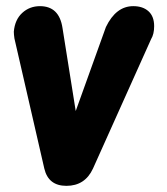

<svg xmlns="http://www.w3.org/2000/svg" viewBox="-20 -604 543 624"><path d="M183.1 -513.2 226.1 -243.2 324.2 -516.1Q356.9 -584 413.1 -584Q444.3 -584 462.6 -567.4Q481 -550.8 481 -519Q481 -493.2 471.2 -477.1L282.2 -56.2Q256.3 0 195.8 0Q137.2 0 124 -56.2L26.9 -479Q24.9 -492.7 24.9 -501Q28.3 -540 52.2 -562Q76.2 -584 109.9 -584Q172.4 -584 183.1 -513.2Z"/></svg>

Font: BPreplay
Style: Bold Italic
Weight: 700
Italic angle: -6°
Designer: Magenta/George Triantafyllakos
Foundry: Magenta/George Triantafyllakos
Version: Version 1.00